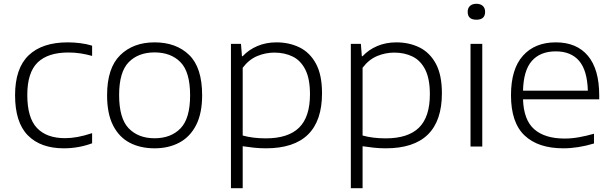

<svg xmlns="http://www.w3.org/2000/svg" viewBox="-20 -773 3231 1013"><path d="M317 9.5Q194 9.5 126.8 -59Q59.5 -127.5 59.5 -270.5Q59.5 -412.5 131 -481Q202.5 -549.5 337.5 -549.5Q370.5 -549.5 404 -545.2Q437.5 -541 466 -532V-478Q435.5 -486.5 405.2 -491.2Q375 -496 340.5 -496Q232.5 -496 178.2 -443Q124 -390 124 -272Q124 -151.5 175 -97.8Q226 -44 323 -44Q354 -44 388.8 -50.2Q423.5 -56.5 466 -70.5V-17Q394.5 9.5 317 9.5Z M795.5 9.5Q720.5 9.5 664.2 -20Q608 -49.5 576.5 -111.5Q545 -173.5 545 -270.5Q545 -414 614 -481.8Q683 -549.5 795.5 -549.5Q909.5 -549.5 978 -483Q1046.5 -416.5 1046.5 -270.5Q1046.5 -175.5 1014.8 -113.2Q983 -51 926.5 -20.8Q870 9.5 795.5 9.5ZM795.5 -43.5Q881.5 -43.5 932.2 -95.5Q983 -147.5 983 -270Q983 -393.5 932.2 -445Q881.5 -496.5 795.5 -496.5Q710 -496.5 659.2 -445Q608.5 -393.5 608.5 -271.5Q608.5 -148 659.2 -95.8Q710 -43.5 795.5 -43.5Z M1198.5 220V-541.5H1251.5L1256.5 -476.5H1260.5Q1292 -510.5 1337.8 -530Q1383.5 -549.5 1438.5 -549.5Q1506 -549.5 1560.5 -522.8Q1615 -496 1647 -437Q1679 -378 1679 -281Q1679 9.5 1383 9.5Q1349.5 9.5 1317.8 6Q1286 2.5 1260.5 -1.5V220ZM1382.5 -43Q1500.5 -43 1558 -99.5Q1615.5 -156 1615.5 -275.5Q1615.5 -357 1591.2 -405.2Q1567 -453.5 1524.5 -474.5Q1482 -495.5 1427.5 -495.5Q1381.5 -495.5 1337.8 -477.5Q1294 -459.5 1260.5 -415.5V-58Q1314.5 -43 1382.5 -43Z M1831 220V-541.5H1884L1889 -476.5H1893Q1924.5 -510.5 1970.2 -530Q2016 -549.5 2071 -549.5Q2138.5 -549.5 2193 -522.8Q2247.5 -496 2279.5 -437Q2311.5 -378 2311.5 -281Q2311.5 9.5 2015.5 9.5Q1982 9.5 1950.2 6Q1918.5 2.5 1893 -1.5V220ZM2015 -43Q2133 -43 2190.5 -99.5Q2248 -156 2248 -275.5Q2248 -357 2223.8 -405.2Q2199.5 -453.5 2157 -474.5Q2114.5 -495.5 2060 -495.5Q2014 -495.5 1970.2 -477.5Q1926.5 -459.5 1893 -415.5V-58Q1947 -43 2015 -43Z M2462.5 0V-541.5H2524.5V0ZM2493.5 -669Q2447.5 -669 2447.5 -710.5Q2447.5 -730.5 2459.8 -741.8Q2472 -753 2493.5 -753Q2515 -753 2527.2 -741.8Q2539.5 -730.5 2539.5 -710.5Q2539.5 -669 2493.5 -669Z M2952 9.5Q2819.5 9.5 2747.8 -58.2Q2676 -126 2676 -270.5Q2676 -408.5 2739 -479Q2802 -549.5 2912.5 -549.5Q3022.5 -549.5 3082 -478.5Q3141.5 -407.5 3141.5 -269.5V-249H2739.5Q2743 -139.5 2799 -90.8Q2855 -42 2959 -42Q2995.5 -42 3034 -48.8Q3072.5 -55.5 3114 -67.5V-16Q3029.5 9.5 2952 9.5ZM2912 -502Q2831 -502 2786.5 -452Q2742 -402 2739.5 -294.5H3081.5Q3078.5 -401.5 3035.5 -451.8Q2992.5 -502 2912 -502Z"/></svg>

Font: Encode Sans Exp Lt
Style: Regular
Weight: 300
Width: 7
Designer: Multiple Designers
Foundry: Impallari Type
Version: Version 3.002; ttfautohint (v1.8.3) -l 8 -r 50 -G 200 -x 14 